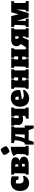

<svg xmlns="http://www.w3.org/2000/svg" viewBox="2219 -3053 976 5454"><g transform="rotate(-90 2707.0 -326.0)"><path d="M231 14Q128 14 68.5 -54.5Q9 -123 9 -241Q9 -368 77.5 -438Q146 -508 270 -508Q309 -508 349 -501.5Q389 -495 425 -481V-289H341L311 -357Q270 -364 227 -367Q220 -320 220 -279Q220 -210 246 -176.5Q272 -143 327 -143Q348 -143 373.5 -148Q399 -153 430 -162L445 -126Q373 14 231 14Z M474 0V-66Q488 -85 506 -100L516 -400L474 -422V-495H773Q867 -495 917 -464.5Q967 -434 967 -377Q967 -286 865 -254Q927 -240 955 -211.5Q983 -183 983 -136Q983 -71 927 -35.5Q871 0 767 0ZM724 -385H703V-293H758Q767 -312 767 -339Q767 -366 755 -375.5Q743 -385 724 -385ZM752 -191H703V-110H771Q775 -118 778 -127.5Q781 -137 781 -150Q781 -173 774 -182Q767 -191 752 -191Z M1019 0V-66Q1033 -85 1051 -100L1062 -330L1000 -434Q1059 -468 1124.5 -487.5Q1190 -507 1263 -509V-95L1294 -73V0ZM1192 -794Q1227 -763 1251.5 -721.5Q1276 -680 1283 -635Q1255 -601 1211.5 -575Q1168 -549 1123 -544Q1089 -571 1064 -614.5Q1039 -658 1031 -705Q1062 -737 1104 -762Q1146 -787 1192 -794Z M1326 142 1328 -112H1372Q1401 -149 1422 -218.5Q1443 -288 1450 -363L1453 -392L1370 -422V-495H1844V-429Q1831 -411 1810 -395V-112H1868V142H1788L1739 0H1454L1404 142ZM1566 -380Q1556 -275 1538 -212Q1520 -149 1499 -112H1612L1621 -380Z M2063 0V-66Q2080 -76 2100 -84.5Q2120 -93 2142 -100L2144 -174Q2097 -159 2051 -159Q1972 -159 1928 -193.5Q1884 -228 1884 -289L1888 -396L1864 -422V-495H2104V-428Q2093 -410 2079 -399V-287Q2086 -285 2094 -283.5Q2102 -282 2113 -282Q2129 -282 2148 -285L2151 -395L2124 -422V-495H2379V-429Q2368 -412 2346 -395V-95L2379 -73V0Z M2638 14Q2530 14 2466.5 -55Q2403 -124 2403 -243Q2403 -368 2470.5 -437.5Q2538 -507 2656 -507Q2760 -507 2817.5 -453.5Q2875 -400 2875 -302L2873 -238Q2790 -222 2727.5 -211.5Q2665 -201 2612 -194Q2641 -138 2727 -138Q2784 -138 2869 -162L2883 -124Q2838 -57 2775 -21.5Q2712 14 2638 14ZM2606 -377Q2597 -330 2596 -285L2687 -284L2689 -317Q2689 -351 2677.5 -365Q2666 -379 2637 -379Q2630 -379 2622.5 -378.5Q2615 -378 2606 -377Z M2911 0V-66Q2925 -85 2943 -100L2953 -400L2911 -422V-495H3178V-428Q3166 -410 3148 -395V-298H3235L3239 -400L3198 -422V-495H3467V-429Q3456 -412 3434 -395V-95L3467 -73V0H3198V-66Q3209 -84 3228 -100L3231 -184H3148V-95L3178 -73V0Z M3507 0V-66Q3521 -85 3539 -100L3549 -400L3507 -422V-495H3774V-428Q3762 -410 3744 -395V-298H3831L3835 -400L3794 -422V-495H4063V-429Q4052 -412 4030 -395V-95L4063 -73V0H3794V-66Q3805 -84 3824 -100L3827 -184H3744V-95L3774 -73V0Z M4067 0V-27L4066 -26L4067 -28V-76L4101 -85L4184 -225Q4156 -247 4139 -277.5Q4122 -308 4122 -342Q4122 -416 4169.5 -455.5Q4217 -495 4302 -495H4633V-428Q4625 -419 4616.5 -411Q4608 -403 4599 -395V-91L4635 -74V0H4366V-67Q4374 -77 4380.5 -83Q4387 -89 4395 -96L4397 -168H4369L4296 0ZM4376 -282H4401L4404 -381H4337Q4334 -369 4333 -359Q4332 -349 4332 -342Q4332 -320 4341.5 -301Q4351 -282 4376 -282Z M5350 -89 5403 -72V0H5108V-65Q5120 -76 5138 -84.5Q5156 -93 5157 -94L5164 -350L5062 0H4941L4843 -333L4842 -89L4905 -72V0H4667V-65Q4678 -74 4689 -80.5Q4700 -87 4715 -94L4728 -398L4665 -424V-495H4977L5029 -284L5084 -495H5402V-430Q5388 -422 5378 -416Q5368 -410 5348 -402Z"/></g></svg>

Font: Piazzolla Black
Style: Regular
Weight: 900
Designer: Juan Pablo del Peral
Foundry: Huerta Tipografica
Version: Version 1.330